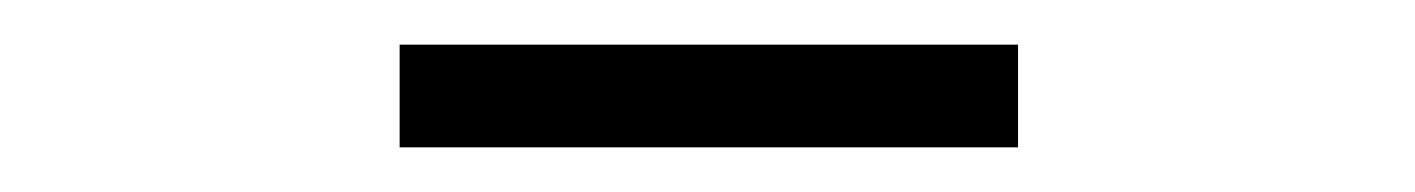

<svg xmlns="http://www.w3.org/2000/svg" viewBox="-20 -736 634 86"><path d="M159 -670V-716H436V-670Z"/></svg>

Font: Noto Sans JP Thin Light
Style: Regular
Weight: 300
Version: Version 2.004-H2;hotconv 1.0.118;makeotfexe 2.5.65603